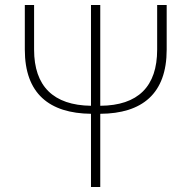

<svg xmlns="http://www.w3.org/2000/svg" viewBox="-20 -746 764 766"><path d="M607 -726V-548C607 -401 531 -325 380 -324V-726H343V-324C193 -326 116 -402 116 -548V-726H79V-548C79 -373 176 -294 343 -292V0H380V-292C547 -293 645 -372 645 -548V-726Z"/></svg>

Font: Noto Sans T Chinese Thin
Style: Regular
Weight: 100
Designer: Ryoko NISHIZUKA (kana & ideographs); Paul D. Hunt (Latin, Greek & Cyrillic); Wenlong ZHANG (bopomofo); Sandoll Communica
Foundry: Adobe Systems Incorporated
Version: Version 1.000;PS 1;hotconv 1.0.78;makeotf.lib2.5.61930